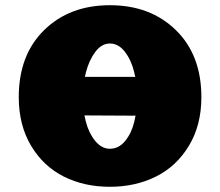

<svg xmlns="http://www.w3.org/2000/svg" viewBox="-20 -711 845 737"><path d="M208 -339Q208 -379 233 -397.5Q258 -416 296 -416H483Q532 -416 552 -395Q572 -374 572 -337Q572 -305 549 -286Q526 -267 490 -267L308 -268Q255 -268 231.5 -283Q208 -298 208 -339ZM402 -140Q436 -140 460.5 -170Q485 -200 495.5 -244Q506 -288 506 -338Q506 -389 495 -434.5Q484 -480 459.5 -512Q435 -544 402 -544Q370 -544 346 -512Q322 -480 310 -434Q298 -388 298 -338Q298 -288 309.5 -244Q321 -200 345.5 -170Q370 -140 402 -140ZM52 -338Q52 -500 149.5 -595.5Q247 -691 402 -691Q557 -691 655 -595.5Q753 -500 753 -338Q753 -231 705.5 -152Q658 -73 579 -33.5Q500 6 401.5 6Q303 6 224.5 -33.5Q146 -73 99 -152Q52 -231 52 -338Z"/></svg>

Font: Coiny 2.0
Style: Regular
Weight: 400
Version: Version 1.001 July 11, 2018